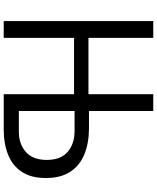

<svg xmlns="http://www.w3.org/2000/svg" viewBox="75 -900 850 1040"><g transform="rotate(90 500.0 -380.0)"><path d="M94.2 24.9V-785.2H185.1V-434.1H490.2V-785.2H581.1V-437H673.8Q753.9 -437 814.9 -412.4Q876 -387.7 910.2 -335.9Q944.3 -284.2 944.3 -203.1Q944.3 -124.5 911.4 -74Q878.4 -23.4 819.1 0.7Q759.8 24.9 681.2 24.9H490.2V-356H185.1V24.9ZM581.1 -57.1H693.8Q760.3 -57.1 803.2 -95.2Q846.2 -133.3 846.2 -208.5Q846.2 -284.2 802.5 -321.5Q758.8 -358.9 689.9 -358.9H581.1Z"/></g></svg>

Font: BIZ UDGothic
Style: Regular
Weight: 400
Monospace: yes
Designer: TypeBank Co., Ltd.
Foundry: Morisawa Inc.
Version: Version 1.05